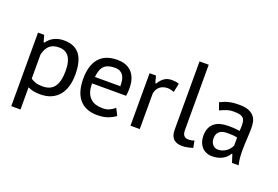

<svg xmlns="http://www.w3.org/2000/svg" viewBox="-111 -1014 2221 1536"><g transform="rotate(20 999.5 -246.0)"><path d="M68.4 -446.8H121.1L136.7 -389.6H144Q167.5 -423.3 203.6 -441.4Q239.7 -459.5 286.6 -459.5Q329.1 -459.5 362.1 -446.8Q395 -434.1 417.7 -407Q440.4 -379.9 452.1 -336.7Q463.9 -293.5 463.9 -232.9Q463.9 -176.3 450.4 -131.1Q437 -85.9 410.4 -54.2Q383.8 -22.5 344.2 -5.4Q304.7 11.7 252.4 11.7Q235.4 11.7 221.4 10.5Q207.5 9.3 195.1 6.8Q182.6 4.4 171.1 0.2Q159.7 -3.9 147 -9.8V179.2H68.4ZM268.6 -393.1Q217.3 -393.1 188.5 -367.7Q159.7 -342.3 147 -289.1V-83.5Q166.5 -69.8 189.5 -62.3Q212.4 -54.7 248 -54.7Q317.4 -54.7 349.1 -99.4Q380.9 -144 380.9 -233.9Q380.9 -276.4 373 -306.6Q365.2 -336.9 350.6 -356Q335.9 -375 315.2 -384Q294.4 -393.1 268.6 -393.1Z M892.1 -36.6Q862.3 -14.6 825.4 -1.5Q788.6 11.7 736.8 11.7Q684.6 11.7 646.5 -4.9Q608.4 -21.5 583.5 -52Q558.6 -82.5 546.4 -126Q534.2 -169.4 534.2 -223.1Q534.2 -337.9 585.9 -398.7Q637.7 -459.5 742.2 -459.5Q775.4 -459.5 805.4 -450Q835.4 -440.4 858.4 -419.2Q881.3 -397.9 894.8 -363.3Q908.2 -328.6 908.2 -278.8Q908.2 -265.6 907.5 -247.8Q906.7 -230 903.8 -212.9H613.8Q613.3 -169.4 623.8 -139.4Q634.3 -109.4 653.6 -90.6Q672.9 -71.8 699.7 -63.2Q726.6 -54.7 758.8 -54.7Q794.4 -54.7 819.3 -66.9Q844.2 -79.1 862.3 -95.7ZM833.5 -269Q834 -292.5 830.8 -314.7Q827.6 -336.9 817.9 -354.2Q808.1 -371.6 790.3 -382.3Q772.5 -393.1 743.2 -393.1Q713.4 -393.1 691.2 -386.5Q668.9 -379.9 653.6 -365Q638.2 -350.1 629.4 -326.4Q620.6 -302.7 617.7 -269Z M1251 -372.6Q1237.3 -377 1223.6 -380.6Q1210 -384.3 1197.8 -384.3Q1175.3 -384.3 1157.7 -378.2Q1140.1 -372.1 1127.7 -361.1Q1115.2 -350.1 1107.7 -335.2Q1100.1 -320.3 1097.2 -302.7V0H1018.1V-446.8H1072.8L1088.4 -387.2H1096.2Q1115.2 -420.4 1141.4 -438.7Q1167.5 -457 1206.5 -457Q1218.8 -457 1234.6 -455.1Q1250.5 -453.1 1266.6 -447.3Z M1439.5 -118.2Q1439.5 -83.5 1452.6 -69.1Q1465.8 -54.7 1488.3 -54.7Q1495.1 -54.7 1500.7 -54.9Q1506.3 -55.2 1512.2 -56.2Q1518.1 -57.1 1524.7 -58.8Q1531.2 -60.5 1540 -63.5L1550.8 -4.9Q1542 -2 1530.8 1Q1519.5 3.9 1507.8 6.3Q1496.1 8.8 1484.1 10.3Q1472.2 11.7 1461.4 11.7Q1438.5 11.7 1420.2 6.1Q1401.9 0.5 1388.7 -11.5Q1375.5 -23.4 1368.4 -42.7Q1361.3 -62 1361.3 -89.4V-672.4H1439.5Z M1619.6 -418.9Q1638.7 -427.7 1655.5 -434.6Q1672.4 -441.4 1690.7 -446Q1709 -450.7 1730.5 -452.9Q1752 -455.1 1780.3 -455.1Q1831.5 -455.1 1861.8 -442.1Q1892.1 -429.2 1908 -408.7Q1923.8 -388.2 1928.7 -363Q1933.6 -337.9 1933.6 -313.5Q1933.6 -290 1932.6 -266.6Q1931.6 -243.2 1930.2 -219Q1928.7 -194.8 1927.7 -169.7Q1926.8 -144.5 1926.8 -116.7Q1926.8 -84.5 1929.7 -54.4Q1932.6 -24.4 1939.5 2H1882.8L1861.3 -66.4H1856Q1846.7 -50.8 1833.5 -37.4Q1820.3 -23.9 1802.7 -14.2Q1785.2 -4.4 1762.7 1.2Q1740.2 6.8 1713.4 6.8Q1686 6.8 1664.1 -2.7Q1642.1 -12.2 1626.2 -29.5Q1610.4 -46.9 1601.8 -70.8Q1593.3 -94.7 1593.3 -124Q1593.3 -162.6 1605 -189.5Q1616.7 -216.3 1638.2 -233.4Q1659.7 -250.5 1689.2 -258.3Q1718.8 -266.1 1754.9 -266.1Q1781.2 -266.1 1797.1 -265.4Q1813 -264.6 1823 -263.4Q1833 -262.2 1839.1 -261Q1845.2 -259.8 1852.1 -258.8Q1853.5 -271 1854.2 -280.5Q1855 -290 1855 -304.7Q1855 -328.6 1850.8 -344.7Q1846.7 -360.8 1835.9 -370.6Q1825.2 -380.4 1806.6 -384.5Q1788.1 -388.7 1759.3 -388.7Q1728 -389.6 1699.5 -380.4Q1670.9 -371.1 1641.6 -356.9ZM1852.1 -202.6Q1845.2 -204.1 1839.8 -205.3Q1834.5 -206.5 1825.7 -207.5Q1816.9 -208.5 1803.2 -209.2Q1789.6 -210 1767.1 -210Q1748.5 -210 1732.2 -206.3Q1715.8 -202.6 1703.4 -193.8Q1690.9 -185.1 1683.8 -169.9Q1676.8 -154.8 1676.8 -132.3Q1676.8 -115.2 1681.9 -101.8Q1687 -88.4 1695.6 -78.9Q1704.1 -69.3 1715.3 -64.2Q1726.6 -59.1 1738.8 -59.1Q1761.2 -59.1 1779.8 -66.2Q1798.3 -73.2 1812.7 -84.2Q1827.1 -95.2 1836.9 -108.6Q1846.7 -122.1 1852.1 -134.3Z"/></g></svg>

Font: PT Astra Sans
Style: Regular
Weight: 400
Designer: A.Korolkova, I. Chaeva
Foundry: ParaType Ltd
Version: Version 1.001; ttfautohint (v1.6)